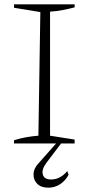

<svg xmlns="http://www.w3.org/2000/svg" viewBox="-20 -665 413 890"><path d="M45 0V-15Q74 -24 102.5 -29Q131 -34 158 -36L167 -609L45 -629V-645H326V-631Q300 -624 271.5 -618.5Q243 -613 212 -611V-36L326 -18V0ZM204 205Q170 205 152 186.5Q134 168 135.5 140.5Q137 113 163 87L255 -17H276L195 90Q172 121 178.5 144Q185 167 217 167Q259 167 292 128L298 145Q283 173 258.5 189Q234 205 204 205Z"/></svg>

Font: Piazzolla SC ExtraLight
Style: Regular
Weight: 200
Designer: Juan Pablo del Peral
Foundry: Huerta Tipografica
Version: Version 1.330